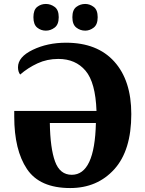

<svg xmlns="http://www.w3.org/2000/svg" viewBox="-20 -941 735 971"><path d="M335 10Q472 10 558 -85Q644 -180 644 -364Q644 -534 558 -629.5Q472 -725 314 -725Q220 -725 145.5 -689Q71 -653 71 -601Q71 -578 82 -564Q121 -598 169.5 -620.5Q218 -643 275 -643Q362 -643 412.5 -583.5Q463 -524 468 -380H52V-351Q52 -182 116.5 -86Q181 10 335 10ZM343 -57Q283 -57 258.5 -124Q234 -191 232 -319H465Q459 -57 343 -57ZM411 -786Q434 -786 454 -801.5Q474 -817 474 -854Q474 -891 454 -906Q434 -921 411 -921Q386 -921 366 -906Q346 -891 346 -854Q346 -817 366 -801.5Q386 -786 411 -786ZM212 -786Q236 -786 256.5 -801.5Q277 -817 277 -854Q277 -891 256.5 -906Q236 -921 212 -921Q187 -921 168 -906Q149 -891 149 -854Q149 -817 168 -801.5Q187 -786 212 -786Z"/></svg>

Font: Noto Serif SemiCondensed Extra
Style: Regular
Weight: 800
Width: 4
Designer: Monotype Design Team
Foundry: Monotype Imaging Inc.
Version: Version 1.002